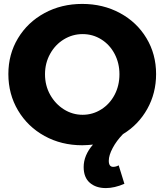

<svg xmlns="http://www.w3.org/2000/svg" viewBox="-20 -732 844 985"><path d="M610.8 -43.9Q577.6 -9.8 557.9 27.6Q538.1 64.9 538.1 92.8Q538.1 123.5 560.1 124Q575.2 124 588.9 116.2L618.2 210.9Q567.4 232.9 522.9 232.9Q472.2 232.9 440.7 205.6Q409.2 178.2 409.2 125Q409.2 64.9 457 9.8Q430.2 12.7 401.9 13.2Q294.9 13.2 208.5 -34.4Q122.1 -82 72.5 -165.5Q22.9 -249 22.9 -352.1Q22.9 -454.1 72.5 -536.1Q122.1 -618.2 208.5 -665Q294.9 -711.9 401.9 -711.9Q508.8 -711.9 595.5 -665Q682.1 -618.2 731.4 -536.1Q780.8 -454.1 780.8 -352.1Q780.8 -253.9 735.4 -172.9Q689.9 -91.8 610.8 -43.9ZM403.8 -143.1Q455.6 -143.1 499.3 -170.7Q543 -198.2 567.9 -245.6Q592.8 -293 592.8 -351.1Q592.8 -408.2 567.9 -455.6Q543 -502.9 499.5 -530Q456.1 -557.1 403.8 -557.1Q352.1 -557.1 307.6 -530Q263.2 -502.9 237.1 -455.6Q210.9 -408.2 210.9 -351.1Q210.9 -293 237.5 -245.6Q264.2 -198.2 308.1 -170.7Q352.1 -143.1 403.8 -143.1Z"/></svg>

Font: Argentum Sans
Style: Bold
Weight: 700
Designer: Julieta Ulanovsky (Modified by Cristiano Sobral)
Foundry: Julieta Ulanovsky
Version: Version 1.000; ttfautohint (v1.5.65-e2d9)